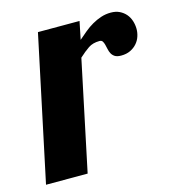

<svg xmlns="http://www.w3.org/2000/svg" viewBox="-120 -571 591 642"><g transform="rotate(-15 175.5 -250.0)"><path d="M-38.1 0 67.9 -500H211.9L199.2 -438Q212.4 -449.7 226.1 -460.9Q239.7 -472.2 254.6 -480.7Q269.5 -489.3 285.6 -494.6Q301.8 -500 319.8 -500Q336.9 -500 349.9 -493.7Q362.8 -487.3 371.6 -477.1Q380.4 -466.8 384.8 -453.1Q389.2 -439.5 389.2 -424.8Q389.2 -411.6 384.8 -398.7Q380.4 -385.7 371.3 -375.5Q362.3 -365.2 348.6 -358.6Q335 -352.1 316.9 -352.1Q302.7 -352.1 295.2 -356.9Q287.6 -361.8 283.7 -369.1Q279.8 -376.5 278.1 -385Q276.4 -393.6 274.4 -400.9Q272.5 -408.2 269.3 -413.1Q266.1 -418 258.8 -418Q235.8 -418 220.2 -407.5Q204.6 -397 186 -379.9L106 0Z"/></g></svg>

Font: Lobster
Style: Regular
Weight: 400
Designer: Pablo Impallari
Foundry: Pablo Impallari
Version: Version 1.007; ttfautohint (v1.1) -l 8 -r 50 -G 50 -x 14 -D 